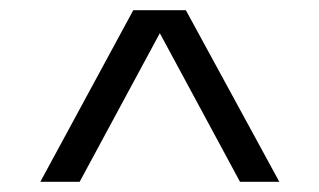

<svg xmlns="http://www.w3.org/2000/svg" viewBox="-20 -699 625 376"><path d="M450 -343 293 -634 136 -343H59L241 -679H344L527 -343Z"/></svg>

Font: Glacial Indifference
Style: Regular
Weight: 400
Designer: Alfredo Marco Pradil
Version: Version 1.00